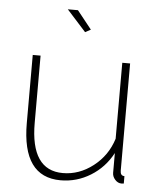

<svg xmlns="http://www.w3.org/2000/svg" viewBox="-53 -776 686 831"><g transform="rotate(5 290.0 -360.0)"><path d="M241 10Q74 10 74 -224V-520H108V-228Q108 -22 248 -22Q319 -22 379.5 -69Q440 -116 463 -190V-520H497V-54Q497 -32 515 -32V0Q511 1 505 1Q489 1 477 -12.5Q465 -26 465 -42V-128Q431 -64 371 -27Q311 10 241 10ZM291 -638 208 -730H252L315 -651Z"/></g></svg>

Font: Raleway
Style: ExtraLight
Weight: 200
Designer: Matt McInerney, Pablo Impallari, Rodrigo Fuenzalida
Foundry: Matt McInerney, Pablo Impallari, Rodrigo Fuenzalida
Version: Version 2.001